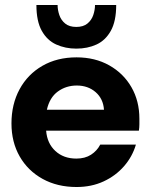

<svg xmlns="http://www.w3.org/2000/svg" viewBox="-20 -738 604 770"><path d="M287 12Q210 12 151 -20.5Q92 -53 59 -110.5Q26 -168 26 -243Q26 -320 58.5 -380Q91 -440 150 -474Q209 -508 287 -508Q361 -508 418 -476Q475 -444 507 -388.5Q539 -333 539 -262Q539 -252 539 -239.5Q539 -227 537 -214H165Q169 -163 202 -132.5Q235 -102 286 -102Q321 -102 345 -117.5Q369 -133 382 -158H525Q511 -110 477.5 -71.5Q444 -33 395.5 -10.5Q347 12 287 12ZM288 -395Q245 -395 212 -371Q179 -347 168 -298H397Q394 -342 363.5 -368.5Q333 -395 288 -395ZM286 -543Q242 -543 205.5 -559.5Q169 -576 147.5 -614.5Q126 -653 126 -718H211Q211 -698 218 -677.5Q225 -657 241.5 -643.5Q258 -630 286 -630Q314 -630 330.5 -643.5Q347 -657 354 -677.5Q361 -698 361 -718H446Q446 -653 424.5 -614.5Q403 -576 367 -559.5Q331 -543 286 -543Z"/></svg>

Font: Host Grotesk Black
Style: Regular
Weight: 900
Designer: Doğukan Karapınar based on Poppins by Indian Type Foundry, Jonny Pinhorn
Foundry: Element Type
Version: Version 1.000; ttfautohint (v1.8.4.7-5d5b);gftools[0.9.33]